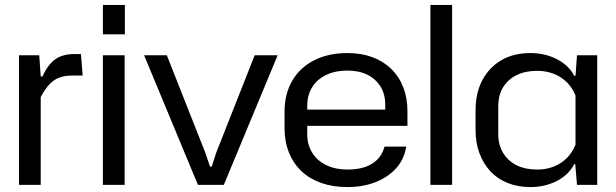

<svg xmlns="http://www.w3.org/2000/svg" viewBox="-20 -749 2497 778"><path d="M57 0V-525H139L145 -439H152Q173 -486 203 -508Q233 -530 281 -530H308L315 -443H275Q242 -443 219 -434Q196 -425 179 -406Q162 -387 145 -356V0Z M397 0V-525H485V0ZM397 -610V-729H486V-610Z M782 0 564 -525H656L812 -130L831 -74H838L856 -130L1012 -525H1105L887 0Z M1388 9Q1329 9 1282 -7.5Q1235 -24 1202 -55Q1169 -86 1151 -130.5Q1133 -175 1133 -230V-296Q1133 -369 1164.5 -422.5Q1196 -476 1253.5 -505Q1311 -534 1388 -534Q1444 -534 1488.5 -517.5Q1533 -501 1565 -470Q1597 -439 1614 -395.5Q1631 -352 1631 -299V-239H1211V-305H1554L1541 -287V-325Q1541 -367 1522 -398Q1503 -429 1469 -446Q1435 -463 1388 -463Q1338 -463 1301 -445Q1264 -427 1244.5 -395Q1225 -363 1225 -320V-205Q1225 -163 1245 -130.5Q1265 -98 1302 -80Q1339 -62 1388 -62Q1451 -62 1489 -86.5Q1527 -111 1538 -155H1626Q1618 -103 1584.5 -66.5Q1551 -30 1500.5 -10.5Q1450 9 1388 9Z M1724 0V-729H1812V0Z M2129 9Q2078 9 2037 -7.5Q1996 -24 1967.5 -54.5Q1939 -85 1923 -127.5Q1907 -170 1907 -221V-302Q1907 -372 1934.5 -424Q1962 -476 2011.5 -505Q2061 -534 2129 -534Q2188 -534 2236 -509.5Q2284 -485 2307 -442H2312L2318 -525H2400V0H2318L2311 -84H2307Q2284 -40 2236 -15.5Q2188 9 2129 9ZM2156 -62Q2211 -62 2252 -88.5Q2293 -115 2312 -163V-362Q2293 -409 2252 -435.5Q2211 -462 2156 -462Q2109 -462 2074 -445Q2039 -428 2019 -396Q1999 -364 1999 -318V-206Q1999 -162 2019 -129Q2039 -96 2074 -79Q2109 -62 2156 -62Z"/></svg>

Font: Hubot Sans Condensed ExtraLight
Style: Regular
Weight: 400
Version: Version 2.000